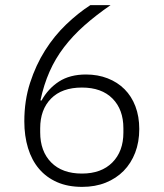

<svg xmlns="http://www.w3.org/2000/svg" viewBox="-20 -718 640 750"><path d="M301 12Q245 12 203 -6.5Q161 -25 132.5 -58.5Q104 -92 89.5 -139.5Q75 -187 75 -244Q75 -325 97.5 -394.5Q120 -464 156 -521Q192 -578 238.5 -622.5Q285 -667 333 -698H412Q354 -658 309 -618Q264 -578 230 -533.5Q196 -489 173.5 -438Q151 -387 138 -326L142 -325Q168 -372 210.5 -399.5Q253 -427 316 -427Q362 -427 400.5 -412Q439 -397 466.5 -369.5Q494 -342 509 -302.5Q524 -263 524 -214Q524 -163 508 -121.5Q492 -80 463 -50.5Q434 -21 393 -4.5Q352 12 301 12ZM300 -40Q376 -40 419 -83.5Q462 -127 462 -200V-217Q462 -290 419.5 -333Q377 -376 300 -376Q222 -376 179.5 -333Q137 -290 137 -217V-201Q137 -127 180 -83.5Q223 -40 300 -40Z"/></svg>

Font: IBM Plex Sans Devanagari Light
Style: Regular
Weight: 300
Designer: Mike Abbink, Paul van der Laan, Pieter van Rosmalen, Erin McLaughlin
Foundry: Bold Monday
Version: Version 1.1